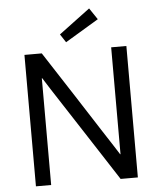

<svg xmlns="http://www.w3.org/2000/svg" viewBox="-60 -967 843 1019"><g transform="rotate(-5 361.5 -458.0)"><path d="M494.1 -855 315.9 -748 287.1 -792 453.1 -916ZM89.8 -700.2H182.1Q284.7 -541 337.9 -460Q349.6 -441.4 371.8 -407.2Q394 -373 400.4 -362.8Q409.7 -348.6 429.9 -317.1Q450.2 -285.6 460.4 -269.5Q477.5 -242.7 512.7 -189Q522.9 -173.3 549.8 -130.9H551.8V-700.2H632.8V0H541Q425.8 -177.2 388.2 -235.8Q353.5 -288.6 325.7 -332Q297.9 -375.5 265.1 -425.3Q254.4 -441.9 211.9 -507.3Q184.1 -550.8 172.9 -568.8H170.9V0H89.8Z"/></g></svg>

Font: Post Grotesk Regular
Style: Regular
Weight: 500
Version: 0.900; ttfautohint (v0.96) -l 8 -r 50 -G 200 -x 14 -w "gGD" 